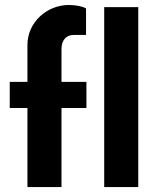

<svg xmlns="http://www.w3.org/2000/svg" viewBox="-20 -759 648 779"><path d="M229.5 -560.5C229.5 -595.7 249 -617.2 277.8 -617.2H329.1V-724.6C317.4 -732.4 289.1 -738.8 259.8 -738.8C168.9 -738.8 91.3 -667.5 91.3 -576.7V-426.8H19.5V-320.8H91.3V0H229.5V-320.8H330.6V-426.8H229.5ZM402.8 -730V0H541V-730Z"/></svg>

Font: Now ExtraBold
Style: Regular
Weight: 800
Designer: Alfredo Marco Pradil
Foundry: Alfredo Marco Pradil
Version: Version 1.200;hotconv 1.0.109;makeotfexe 2.5.65596